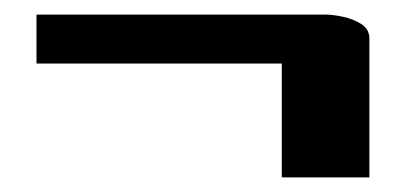

<svg xmlns="http://www.w3.org/2000/svg" viewBox="-20 -293 556 263"><path d="M30 -206V-273H426Q436 -273 450 -270Q464 -267 475 -260Q486 -253 486 -240V-50H366V-206Z"/></svg>

Font: Gajraj One
Style: Regular
Weight: 400
Designer: Saurabh Sharma
Foundry: Saurabh Sharma
Version: Version 1.000